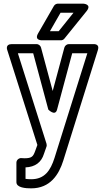

<svg xmlns="http://www.w3.org/2000/svg" viewBox="-20 -795 582 1053"><path d="M120 123C173 121 207 95 221 49L235 9C237 4 236 -2 235 -7L78 -503H162L245 -194C245 -194 283 -155 293 -194L376 -503H459L279 71C257 140 225 188 151 188C139 188 128 187 120 186ZM151 238C256 238 303 162 327 86L517 -521C528 -555 495 -553 493 -553H357C347 -553 336 -545 333 -534L269 -296L205 -534C203 -543 193 -553 181 -553H44C8 -553 19 -522 20 -520L185 0L173 33C162 63 155 73 114 73C111 73 103 72 95 72C84 72 70 82 70 97V204C70 235 122 238 151 238ZM312 -725H383L302 -624H254ZM298 -775C290 -775 281 -771 276 -763L189 -612C166 -572 211 -574 211 -574H314C321 -574 328 -577 333 -583L455 -734C486 -773 436 -775 436 -775Z"/></svg>

Font: Asimov
Style: NarOu
Weight: 500
Designer: Google
Version: Version 2.000980; 2014